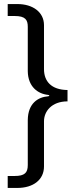

<svg xmlns="http://www.w3.org/2000/svg" viewBox="-20 -762 365 947"><path d="M197 -638C197 -702 142 -742 66 -742H18V-683H53C105 -683 117 -664 117 -630V-411C118 -334 167 -299 217 -294C225 -293 226 -288 217 -287C168 -283 118 -253 117 -170V52C117 90 102 106 52 106H18V165H65C145 165 197 124 197 59V-164C197 -212 234 -262 313 -262V-318C233 -319 197 -361 197 -421Z"/></svg>

Font: 18Franklin
Style: Regular
Weight: 400
Designer: Pablo Impallari, Rodrigo Fuenzalida (Modified by Dan O. Williams)
Version: Version 0.025;PS 000.025;hotconv 1.0.88;makeotf.lib2.5.64775